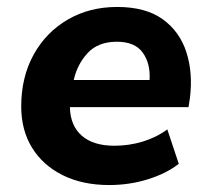

<svg xmlns="http://www.w3.org/2000/svg" viewBox="-20 -521 605 552"><path d="M294 11Q217 11 160 -17.5Q103 -46 72 -96.5Q41 -147 41 -215Q41 -299 76.5 -363.5Q112 -428 174.5 -464.5Q237 -501 317 -501Q399 -501 448 -465.5Q497 -430 516 -370.5Q535 -311 526 -239L522 -213H181Q182 -160 215 -131Q248 -102 309 -102Q351 -102 390.5 -114Q430 -126 461 -149L494 -50Q458 -22 405 -5.5Q352 11 294 11ZM316 -401Q262 -401 232 -368.5Q202 -336 192 -291H410Q413 -338 390.5 -369.5Q368 -401 316 -401Z"/></svg>

Font: Nunito Sans ExtraBold
Style: Italic
Weight: 800
Italic angle: -9°
Designer: Vernon Adams
Foundry: Vernon Adams
Version: Version 3.006; ttfautohint (v1.8.3)